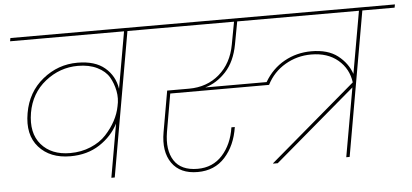

<svg xmlns="http://www.w3.org/2000/svg" viewBox="-51 -846 2061 960"><g transform="rotate(-5 980.0 -365.5)"><path d="M278 -141Q334 -141 381.5 -161Q429 -181 459 -213.5Q489 -246 508 -281.5Q527 -317 534 -354Q543 -392 535.5 -430.5Q528 -469 509.5 -500.5Q491 -532 450.5 -552Q410 -572 354 -572Q263 -572 190 -514Q117 -456 100 -359Q83 -258 133.5 -199.5Q184 -141 278 -141ZM778 -724H616L489 0H472L519 -268Q487 -206 425 -165.5Q363 -125 278 -125Q176 -125 120 -188Q64 -251 83 -359Q101 -463 178 -525.5Q255 -588 353 -588Q441 -588 490 -546.5Q539 -505 549 -440L599 -724H27L30 -740H781Z M1109 -199Q1095 -107 1042.5 -49Q990 9 905 9Q817 9 776 -49.5Q735 -108 752 -205L788 -410H898Q988 -410 1050.5 -464Q1113 -518 1130 -611L1151 -724H708L711 -740H1960L1957 -724H1795L1668 0H1651L1712 -345L1307 0H1284V-2L1716 -370Q1707 -439 1655 -483Q1603 -527 1520 -527Q1450 -527 1390 -492Q1330 -457 1298 -394H802L769 -204Q754 -114 788.5 -60.5Q823 -7 906 -7Q982 -7 1030.5 -60.5Q1079 -114 1092 -199ZM1146 -611Q1130 -525 1083.5 -475Q1037 -425 979 -409H1287Q1325 -474 1387 -508.5Q1449 -543 1523 -543Q1606 -543 1655 -505Q1704 -467 1723 -412L1778 -724H1167Z"/></g></svg>

Font: Poppins Thin
Style: Italic
Weight: 250
Italic angle: -10°
Designer: Ninad Kale (Devanagari), Jonny Pinhorn (Latin)
Foundry: Indian Type Foundry
Version: Version 3.200;PS 1.000;hotconv 16.6.54;makeotf.lib2.5.65590